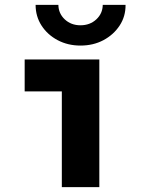

<svg xmlns="http://www.w3.org/2000/svg" viewBox="-20 -770 602 790"><path d="M234.4 0V-525.4H388.7V0ZM81.5 -394V-525.4H388.7V-394ZM311 -582.5Q259.3 -582.5 217.3 -604.7Q175.3 -627 150.9 -664.8Q126.5 -702.6 126.5 -750H220.2Q220.7 -714.4 246.6 -690.2Q272.5 -666 311 -666Q350.1 -666 376.2 -690.2Q402.3 -714.4 402.8 -750H496.6Q497.1 -702.6 472.2 -664.8Q447.3 -627 405.5 -604.7Q363.8 -582.5 311 -582.5Z"/></svg>

Font: Reddit Mono ExtraBold
Style: Regular
Weight: 800
Monospace: yes
Designer: Stephen Hutchings
Foundry: Reddit
Version: Version 1.014